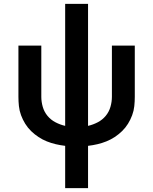

<svg xmlns="http://www.w3.org/2000/svg" viewBox="-20 -755 790 990"><path d="M316 215V-3Q291 -6 267.5 -11.5Q244 -17 221.5 -26Q199 -35 178.5 -48.5Q158 -62 140.5 -79Q123 -96 110 -117Q97 -138 88.5 -161Q80 -184 77.5 -208Q75 -232 75 -256V-520H193V-256Q193 -230 200.5 -204Q208 -178 225 -157.5Q242 -137 266 -124.5Q290 -112 316 -106V-735H434V-106Q460 -112 484 -124.5Q508 -137 525 -157.5Q542 -178 549.5 -204Q557 -230 557 -256V-520H675V-256Q675 -232 672.5 -208Q670 -184 661.5 -161Q653 -138 640 -117Q627 -96 609.5 -79Q592 -62 571.5 -48.5Q551 -35 528.5 -26Q506 -17 482.5 -11.5Q459 -6 434 -3V215Z"/></svg>

Font: Zed Sans Extended
Style: Bold
Weight: 700
Width: 7
Designer: Belleve Invis
Foundry: Belleve Invis
Version: Version 1.0.0; ttfautohint (v1.8.4)